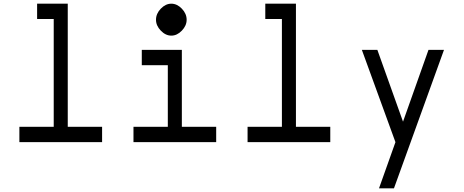

<svg xmlns="http://www.w3.org/2000/svg" viewBox="-20 -770 2512 1040"><path d="M85 0V-83H271V-667H181V-750H347V-83H533V0Z M991 -663Q991 -631 965 -604Q939 -577 908 -577Q877 -577 851 -604Q825 -631 825 -663Q825 -696 851 -723Q877 -750 908 -750Q939 -750 965 -723Q991 -696 991 -663ZM703 0V-83H889V-417H748V-500H965V-83H1151V0Z M1321 0V-83H1507V-667H1417V-750H1583V-83H1769V0Z M2033 250 2122 0 1940 -500H2024L2163 -111L2301 -500H2385L2114 250Z"/></svg>

Font: Hermit Light
Style: Regular
Weight: 300
Designer: Pablo Caro
Version: Version 2.000;PS 002.000;hotconv 1.0.88;makeotf.lib2.5.64775